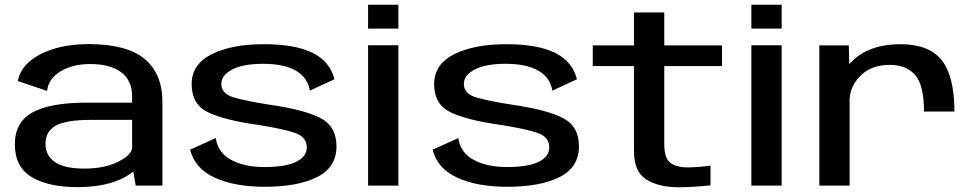

<svg xmlns="http://www.w3.org/2000/svg" viewBox="-20 -781 4110 808"><path d="M551 0 541 -59Q526.5 -47 506.5 -36Q429 6.5 306 6.5Q184 6.5 113.2 -36Q42.5 -78.5 42.5 -174Q42.5 -266.5 116.5 -307.8Q190.5 -349 345 -349H536V-375Q536 -442.5 489.8 -477Q443.5 -511.5 359 -511.5Q286.5 -511.5 235.5 -481.2Q184.5 -451 178 -398.5L55 -440Q64 -488.5 105.5 -523.2Q147 -558 211 -576.8Q275 -595.5 351 -595.5Q513.5 -595.5 588.5 -533Q663.5 -470.5 663.5 -352V0ZM536 -161V-276.5H362Q259 -276.5 215.2 -252.5Q171.5 -228.5 171.5 -176Q171.5 -126 211.5 -98.8Q251.5 -71.5 334.5 -71.5Q420.5 -71.5 478.2 -100.8Q536 -130 536 -161Z M1094 5Q968 5 884.2 -33Q800.5 -71 780 -151L888 -200Q897 -138 953.2 -108Q1009.5 -78 1091.5 -78Q1181 -78 1226 -99.8Q1271 -121.5 1271 -160.5Q1271 -204.5 1222 -221.5Q1173 -238.5 1069 -255Q922.5 -275.5 854.5 -309Q786.5 -342.5 786.5 -427Q786.5 -510.5 870.8 -552.8Q955 -595 1090 -595Q1222.5 -595 1295.8 -558.5Q1369 -522 1387.5 -447.5L1284 -399.5Q1275 -455 1224.8 -483.8Q1174.5 -512.5 1087.5 -512.5Q1003 -512.5 957.2 -488.5Q911.5 -464.5 911.5 -428.5Q911.5 -386.5 963 -371.2Q1014.5 -356 1113.5 -340.5Q1258 -320 1327 -285Q1396 -250 1396 -165.5Q1396 -77 1314.8 -36Q1233.5 5 1094 5Z M1529 0V-590.5H1656.5V0ZM1529 -761H1656.5V-660.5H1529Z M2114.5 5Q1988.5 5 1904.8 -33Q1821 -71 1800.5 -151L1908.5 -200Q1917.5 -138 1973.8 -108Q2030 -78 2112 -78Q2201.5 -78 2246.5 -99.8Q2291.5 -121.5 2291.5 -160.5Q2291.5 -204.5 2242.5 -221.5Q2193.5 -238.5 2089.5 -255Q1943 -275.5 1875 -309Q1807 -342.5 1807 -427Q1807 -510.5 1891.2 -552.8Q1975.5 -595 2110.5 -595Q2243 -595 2316.2 -558.5Q2389.5 -522 2408 -447.5L2304.5 -399.5Q2295.5 -455 2245.2 -483.8Q2195 -512.5 2108 -512.5Q2023.5 -512.5 1977.8 -488.5Q1932 -464.5 1932 -428.5Q1932 -386.5 1983.5 -371.2Q2035 -356 2134 -340.5Q2278.5 -320 2347.5 -285Q2416.5 -250 2416.5 -165.5Q2416.5 -77 2335.2 -36Q2254 5 2114.5 5Z M2836 7Q2751.5 7 2699.8 -25.8Q2648 -58.5 2648 -145V-503H2474.5V-590H2648V-728.5H2775.5V-590H3018.5V-503H2775.5V-175Q2775.5 -115.5 2800.8 -96Q2826 -76.5 2876 -76.5Q2918 -77 2970 -84V-1Q2894.5 7 2836 7Z M3142 0V-590.5H3269.5V0ZM3142 -761H3269.5V-660.5H3142Z M3868.5 -311.5Q3868.5 -423 3831 -465.5Q3793.5 -508 3725 -508Q3646 -508 3600.5 -461.5Q3560 -420.5 3555.5 -367V0H3428V-590H3552L3554 -511Q3564 -522.5 3576.5 -533.5Q3648 -595 3769.5 -595Q3890 -595 3943.2 -527.5Q3996.5 -460 3996.5 -311.5Z"/></svg>

Font: Anybody ExtraExpanded Medium
Style: Regular
Weight: 500
Width: 8
Designer: Tyler Finck
Foundry: Etcetera Type Company
Version: Version 1.010; ttfautohint (v1.8.3) -l 8 -r 50 -G 200 -x 14 